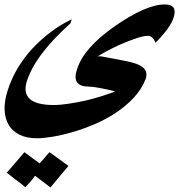

<svg xmlns="http://www.w3.org/2000/svg" viewBox="-129 -402 857 851"><path d="M174.3 333.5Q162.1 347.7 149.7 362.8Q137.2 377.9 126 391.1Q118.7 400.4 110.6 409.7Q102.5 418.9 94.7 428.7L26.4 377L27.3 376Q19.5 386.2 14.4 393.1Q9.3 399.9 5.6 403.8Q2 407.7 -0.2 409.9Q-2.4 412.1 -3.9 413.6Q-4.9 415.5 -6.8 417.5Q-10.7 421.4 -12.7 422.9L-11.7 422.4Q-13.2 423.8 -13.9 424.8Q-14.6 425.8 -15.6 426.8Q-16.6 427.7 -16.6 428.2Q-20.5 424.8 -24.7 421.1Q-28.8 417.5 -33.2 414.1Q-49.8 401.4 -66.2 389.2Q-82.5 377 -99.1 363.3Q-89.4 352.1 -78.9 340.3Q-68.4 328.6 -59.1 317.4Q-49.8 306.2 -39.8 294.9Q-29.8 283.7 -21 272.5L45.9 321.8V322.3Q54.2 314 61.8 305.7Q69.3 297.4 75.2 289.6L84.5 278.8L87.4 275.9Q88.4 274.9 89.1 274.2Q89.8 273.4 90.8 272.5ZM640.6 -324.7Q633.8 -302.2 614 -274.7Q594.2 -247.1 560.5 -212.4Q553.7 -228.5 545.2 -235.8Q536.6 -243.2 525.4 -243.2Q507.8 -243.2 473.9 -231.9Q439.9 -220.7 397 -201.7Q366.7 -187.5 342 -174.1Q317.4 -160.6 303.2 -151.4Q310.5 -152.8 313 -152.8Q314.9 -152.8 319.1 -152.1Q323.2 -151.4 328.1 -150.6Q333 -149.9 338.1 -148.9Q343.3 -147.9 347.2 -147Q350.1 -146.5 353.3 -146Q356.4 -145.5 355.5 -145.5Q397.9 -137.7 430.9 -131.1Q463.9 -124.5 485.1 -115Q506.3 -105.5 514.9 -91.3Q523.4 -77.1 517.6 -54.2Q499.5 -7.3 464.1 30.8Q428.7 68.8 383.8 98.4Q338.9 127.9 288.6 149.2Q238.3 170.4 190.7 184.1Q143.1 197.8 102.3 204.3Q61.5 210.9 35.6 210.9Q-9.8 210.9 -41.5 195.6Q-73.2 180.2 -90.1 152.3Q-106.9 124.5 -108.6 85.7Q-110.4 46.9 -95.2 -0.5Q-79.6 -50.8 -51.8 -97.7Q-23.9 -144.5 12.2 -184.6Q55.2 -230 99.9 -262.9Q144.5 -295.9 189 -316.4L183.1 -298.3Q106.4 -230 57.6 -165.5Q8.8 -101.1 -10.3 -41Q-42 63.5 109.9 63.5Q136.7 63.5 175.8 57.6Q214.8 51.8 258.3 42Q293.9 32.7 326.2 22.7Q358.4 12.7 381.8 2.9Q339.4 -7.3 309.8 -12.7Q280.3 -18.1 264.6 -18.1Q187.5 -18.1 211.9 -93.8Q227.5 -142.6 268.6 -189.7Q309.6 -236.8 378.9 -285.2Q448.2 -333.5 503.9 -357.9Q559.6 -382.3 601.6 -382.3Q659.2 -382.3 640.6 -324.7Z"/></svg>

Font: XB Khoramshahr
Style: Bold Italic
Weight: 700
Italic angle: -12°
Designer: Behnam
Foundry: Irmug
Version: Version 8.005 2009